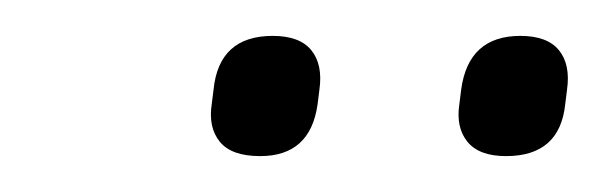

<svg xmlns="http://www.w3.org/2000/svg" viewBox="-20 -668 336 107"><path d="M262 -581Q247 -581 240.5 -589Q234 -597 236 -610L237 -618Q241 -648 270 -648Q285 -648 291.5 -640Q298 -632 296 -618L295 -610Q292 -581 262 -581ZM125 -581Q109 -581 102.5 -589Q96 -597 98 -610L99 -618Q102 -648 132 -648Q147 -648 153.5 -640Q160 -632 158 -618L157 -610Q153 -581 125 -581Z"/></svg>

Font: Sofia Sans Semi Condensed ExtraLight
Style: Italic
Weight: 250
Italic angle: -9°
Version: Version 4.100